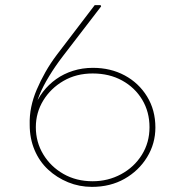

<svg xmlns="http://www.w3.org/2000/svg" viewBox="-20 -720 739 750"><path d="M339 10Q290 10 246 -8Q202 -26 168 -57.5Q134 -89 115 -134Q96 -179 96 -233Q95 -268 102 -302Q109 -336 123.5 -370Q138 -404 157.5 -438.5Q177 -473 202 -506L350 -700H373L375 -695L226 -501Q196 -462 172 -422.5Q148 -383 134.5 -350Q121 -317 121 -295L113 -297Q126 -333 148 -361.5Q170 -390 199.5 -411Q229 -432 265.5 -443.5Q302 -455 343 -455Q412 -455 467 -425.5Q522 -396 554.5 -343Q587 -290 587 -222Q587 -159 554.5 -106Q522 -53 466.5 -21.5Q411 10 339 10ZM342 -12Q402 -12 453 -39.5Q504 -67 534 -115Q564 -163 564 -223Q564 -283 535.5 -330.5Q507 -378 457 -405.5Q407 -433 342 -433Q278 -433 228 -404Q178 -375 149 -327.5Q120 -280 120 -223Q120 -165 149 -117Q178 -69 228 -40.5Q278 -12 342 -12Z"/></svg>

Font: Lexend Exa Thin
Style: Regular
Weight: 250
Designer: Bonnie Shaver-Troup, Thomas Jockin
Foundry: Lexend
Version: Version 1.007